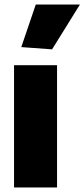

<svg xmlns="http://www.w3.org/2000/svg" viewBox="-20 -828 373 848"><path d="M74 -620 138 -808H333L210 -610ZM42 -540H232V0H42Z"/></svg>

Font: Encode Sans Compressed
Style: Black
Weight: 900
Designer: Pablo Impallari, Andres Torresi
Foundry: Pablo Impallari, Andres Torresi
Version: Version 1.000; ttfautohint (v1.00) -l 8 -r 50 -G 200 -x 14 -